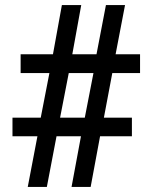

<svg xmlns="http://www.w3.org/2000/svg" viewBox="-20 -734 599 754"><path d="M89 0 127 -199H29V-272H140L174 -447H61V-521H188L223 -714H299L264 -521H359L396 -714H471L434 -521H530V-447H421L388 -272H498V-199H373L336 0H261L298 -199H202L164 0ZM216 -272H313L347 -447H250Z"/></svg>

Font: Noto Serif Tamil ExtraBold
Style: Regular
Weight: 800
Designer: Indian Type Foundry, Tom Grace, and the Monotype Design Team
Foundry: Monotype Imaging Inc.
Version: Version 2.004; ttfautohint (v1.8.4.7-5d5b)